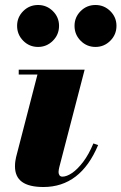

<svg xmlns="http://www.w3.org/2000/svg" viewBox="-20 -739 486 769"><path d="M154 10Q96.5 10 68.2 -10.5Q40 -31 40 -73Q40 -84.5 41.5 -94Q43 -103.5 44.5 -110L130 -440.5H55V-460H319L217.5 -69.5Q216.5 -65 215.5 -59.8Q214.5 -54.5 214.5 -50Q214.5 -42.5 218.2 -37Q222 -31.5 230 -31.5Q247 -31.5 268.8 -46.2Q290.5 -61 313 -90.5Q335.5 -120 354 -164.5L373 -158Q337.5 -73.5 282.8 -31.8Q228 10 154 10ZM362.5 -551Q327.5 -551 303 -575.8Q278.5 -600.5 278.5 -635.5Q278.5 -670 303 -694.5Q327.5 -719 362.5 -719Q397 -719 421.8 -694.5Q446.5 -670 446.5 -635.5Q446.5 -600.5 421.8 -575.8Q397 -551 362.5 -551ZM132.5 -551Q97.5 -551 73 -575.8Q48.5 -600.5 48.5 -635.5Q48.5 -670 73 -694.5Q97.5 -719 132.5 -719Q167 -719 191.8 -694.5Q216.5 -670 216.5 -635.5Q216.5 -600.5 191.8 -575.8Q167 -551 132.5 -551Z"/></svg>

Font: Bodoni Moda 11pt Black
Style: Italic
Weight: 900
Italic angle: -13°
Designer: Owen Earl
Foundry: indestructible type
Version: Version 2.004